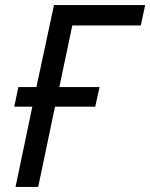

<svg xmlns="http://www.w3.org/2000/svg" viewBox="-20 -734 590 754"><path d="M41 0 107 -315H36L52 -392H123L192 -714H550L533 -634H264L213 -392H371L354 -315H196L130 0Z"/></svg>

Font: Noto Sans IKEA
Style: Italic
Weight: 400
Italic angle: -12°
Designer: Monotype Design Team
Foundry: Monotype Imaging Inc.
Version: Version 2.001